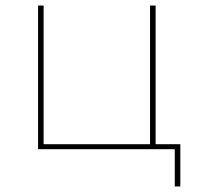

<svg xmlns="http://www.w3.org/2000/svg" viewBox="-20 -537 712 691"><path d="M117 0V-517H137V-18H520V-517H540V0ZM609 134V-8L617 0H520V-18H629V134Z"/></svg>

Font: Montserrat Thin
Style: Regular
Weight: 100
Designer: Julieta Ulanovsky
Foundry: Julieta Ulanovsky
Version: Version 9.000